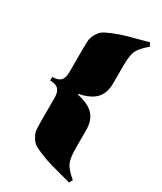

<svg xmlns="http://www.w3.org/2000/svg" viewBox="-197 -725 784 927"><g transform="rotate(30 195.5 -261.0)"><path d="M353 130Q282 111 245.5 101Q209 91 173.5 76.5Q138 62 125.5 52.5Q113 43 102 24Q91 5 89.5 -12.5Q88 -30 88 -63V-190Q88 -222 74 -236.5Q60 -251 28 -251V-271Q60 -271 74 -285.5Q88 -300 88 -332V-459Q88 -492 89.5 -509.5Q91 -527 102 -546Q113 -565 125.5 -574.5Q138 -584 173.5 -598.5Q209 -613 245.5 -623Q282 -633 353 -652L363 -633Q321 -598 309.5 -572Q298 -546 298 -487V-392Q298 -337 269.5 -306.5Q241 -276 178 -263V-259Q241 -246 269.5 -215.5Q298 -185 298 -130V-35Q298 24 309.5 50Q321 76 363 111Z"/></g></svg>

Font: Arapey Black-Display
Style: Regular
Weight: 900
Designer: Eduardo Rodriguez Tunni
Foundry: Eduardo Rodriguez Tunni
Version: Version 4.000